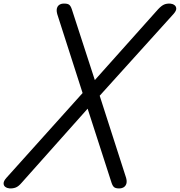

<svg xmlns="http://www.w3.org/2000/svg" viewBox="-48 -1034 1000 1067"><path d="M619 13Q600 14 589.5 8.5Q579 3 572 -18L439 -430L72 -18Q55 2 39.5 8Q24 14 5 13Q-8 12 -18 5Q-28 -2 -28 -15Q-28 -28 -13 -45L411 -517L270 -956Q263 -982 272 -997Q281 -1012 302 -1014Q323 -1015 333.5 -1009.5Q344 -1004 351 -983L479 -589L831 -983Q850 -1003 864.5 -1009Q879 -1015 898 -1014Q911 -1013 921 -1006Q931 -999 931.5 -986.5Q932 -974 916 -956L506 -502L653 -45Q660 -20 650.5 -4.5Q641 11 619 13Z"/></svg>

Font: Playwrite AU QLD
Style: Regular
Weight: 400
Designer: Veronika Burian, José Scaglione
Foundry: TypeTogether
Version: Version 1.002